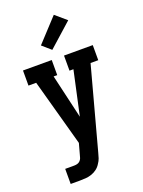

<svg xmlns="http://www.w3.org/2000/svg" viewBox="-179 -851 858 1148"><g transform="rotate(-20 250.0 -277.5)"><path d="M64 215V119H121Q131 119 141 116.5Q151 114 158.5 106.5Q166 99 169.5 89.5Q173 80 175 70L194 1L77 -424H28V-520H211V-424H188L253 -144L314 -424H289V-520H472V-424H423L283 95Q279 112 273.5 128Q268 144 258 158Q248 175 232.5 187Q217 199 198.5 205.5Q180 212 160.5 213.5Q141 215 121 215ZM235 -576 180 -624 315 -770 385 -710Z"/></g></svg>

Font: Iosevka Gothic
Style: Bold
Weight: 700
Monospace: yes
Designer: Belleve Invis
Foundry: Belleve Invis
Version: Version 15.5.1; ttfautohint (v1.8.4)